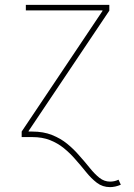

<svg xmlns="http://www.w3.org/2000/svg" viewBox="-20 -559 546 783"><path d="M68.4 0V-22.5L397.9 -514.2V-516.6H85.4V-539.1H425.8V-515.6L96.7 -24.9V0ZM428.7 204.1Q398.4 204.1 375.2 186.5Q352.1 168.9 330.6 142.1Q309.1 115.2 284.7 87.9Q264.6 64.9 240 44.9Q215.3 24.9 184.1 12.5Q152.8 0 111.3 0H85V-22.5H111.3Q157.2 -22.5 192.1 -8.5Q227.1 5.4 253.9 27.3Q280.8 49.3 301.3 73.2Q326.7 101.6 346.4 126.2Q366.2 150.9 385.7 166.3Q405.3 181.6 428.7 181.6Q437 181.6 445.6 179.9Q454.1 178.2 463.4 173.8L472.7 194.3Q461.4 199.2 450 201.7Q438.5 204.1 428.7 204.1Z"/></svg>

Font: Inter 18pt Thin
Style: Regular
Weight: 250
Designer: Rasmus Andersson
Foundry: rsms
Version: Version 4.001;git-66647c0bb